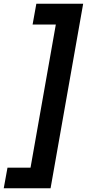

<svg xmlns="http://www.w3.org/2000/svg" viewBox="-40 -832 464 1025"><path d="M404 -812 230 173H-20L0 63H123L258 -701H134L154 -812Z"/></svg>

Font: DM Sans 20pt
Style: Bold Italic
Weight: 700
Italic angle: -10°
Version: Version 4.004;gftools[0.9.30]